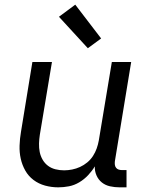

<svg xmlns="http://www.w3.org/2000/svg" viewBox="-20 -796 640 824"><path d="M230 8Q201 8 173.5 0.5Q146 -7 124 -23.5Q102 -40 88.5 -64Q75 -88 69 -115Q63 -142 64 -171.5Q65 -201 70 -230L119 -530H203L151 -218Q148 -199 147.5 -180Q147 -161 150.5 -143.5Q154 -126 163 -110.5Q172 -95 186 -84.5Q200 -74 218 -69.5Q236 -65 255 -65Q272 -65 289.5 -68.5Q307 -72 323.5 -79.5Q340 -87 354.5 -99Q369 -111 379 -126.5Q389 -142 395 -159Q401 -176 404 -193L460 -530H543L473 -104Q472 -96 473 -88.5Q474 -81 478.5 -75.5Q483 -70 490 -68Q497 -66 505 -66H523V8H493Q472 8 452 3.5Q432 -1 417 -13Q402 -25 394 -43.5Q386 -62 387 -82Q375 -62 358 -44Q341 -26 320 -13.5Q299 -1 276 3.5Q253 8 230 8ZM357 -589 233 -724 303 -776 414 -631Z"/></svg>

Font: Iosevka Curly Extended
Style: Italic
Weight: 400
Width: 7
Italic angle: -9°
Monospace: yes
Designer: Belleve Invis
Foundry: Belleve Invis
Version: Version 11.1.0; ttfautohint (v1.8.3)